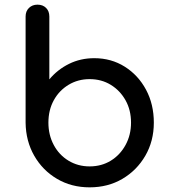

<svg xmlns="http://www.w3.org/2000/svg" viewBox="-20 -801 743 825"><path d="M365 4Q287 4 225 -32.5Q163 -69 127 -132Q91 -195 90 -274V-730Q90 -753 104.5 -767Q119 -781 141 -781Q164 -781 178 -767Q192 -753 192 -730V-460Q227 -502 276.5 -526.5Q326 -551 385 -551Q458 -551 516 -514.5Q574 -478 607.5 -415.5Q641 -353 641 -274Q641 -195 604.5 -132Q568 -69 506 -32.5Q444 4 365 4ZM365 -86Q416 -86 456 -110.5Q496 -135 519.5 -178Q543 -221 543 -274Q543 -328 519.5 -370Q496 -412 456 -436.5Q416 -461 365 -461Q315 -461 274.5 -436.5Q234 -412 211 -370Q188 -328 188 -274Q188 -221 211 -178Q234 -135 274.5 -110.5Q315 -86 365 -86Z"/></svg>

Font: Comfortaa
Style: Bold
Weight: 700
Designer: Johan Aakerlund
Foundry: Johan Aakerlund
Version: Version 3.104; ttfautohint (v1.8.1.43-b0c9)